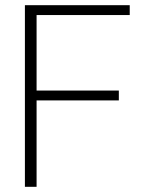

<svg xmlns="http://www.w3.org/2000/svg" viewBox="-20 -720 555 740"><path d="M76 0V-700H480V-662H121V-371H438V-333H121V0Z"/></svg>

Font: DM Sans 24pt ExtraLight
Style: Regular
Weight: 250
Designer: Colophon Foundry, Jonny Pinhorn
Foundry: Colophon Foundry
Version: Version 4.004;gftools[0.9.30]